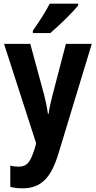

<svg xmlns="http://www.w3.org/2000/svg" viewBox="-20 -786 522 1046"><path d="M406 -756V-766H251C228 -721 193 -667 159 -619V-606H254C302 -646 376 -719 406 -756ZM2 -547 177 -5 168 27C145 97 128 122 81 122C66 122 49 120 36 116V232C55 237 77 240 102 240C204 240 258 183 298 52L480 -547H339L266 -267C256 -228 248 -195 245 -166H241C237 -197 229 -234 221 -267L145 -547Z"/></svg>

Font: Noto Sans Lao UI Cond
Style: Bold
Weight: 700
Width: 3
Designer: Monotype Design Team
Foundry: Monotype Imaging Inc.
Version: Version 2.000